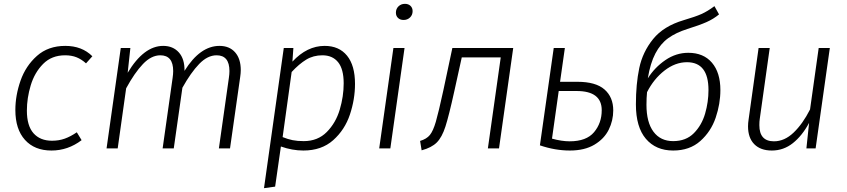

<svg xmlns="http://www.w3.org/2000/svg" viewBox="-20 -773 4411 1000"><path d="M461 -480 428 -443Q405 -464 379 -474.5Q353 -485 319 -485Q249 -485 204.5 -440Q160 -395 140 -328.5Q120 -262 120 -197Q120 -118 154.5 -79Q189 -40 251 -40Q287 -40 317.5 -51Q348 -62 380 -84L405 -43Q334 11 248 11Q160 11 110 -44.5Q60 -100 60 -200Q60 -276 87 -353Q114 -430 172.5 -482Q231 -534 320 -534Q407 -534 461 -480Z M1234 -408Q1234 -392 1231 -372L1178 0H1120L1172 -367Q1175 -387 1175 -403Q1175 -485 1108 -485Q1061 -485 1017.5 -440Q974 -395 930 -316L885 0H827L879 -367Q882 -387 882 -403Q882 -485 815 -485Q768 -485 724.5 -439.5Q681 -394 637 -313L593 0H535L609 -523H659L645 -394Q729 -534 830 -534Q881 -534 911.5 -500Q942 -466 941 -404Q1022 -534 1123 -534Q1175 -534 1204.5 -500.5Q1234 -467 1234 -408Z M1458 -523H1508L1503 -452Q1579 -534 1671 -534Q1746 -534 1787.5 -483Q1829 -432 1829 -336Q1829 -256 1802.5 -176.5Q1776 -97 1715.5 -43Q1655 11 1560 11Q1502 11 1443 -10L1413 199L1355 207ZM1770 -339Q1770 -413 1741 -449Q1712 -485 1659 -485Q1612 -485 1575 -462.5Q1538 -440 1499 -398L1452 -59Q1479 -48 1504 -43Q1529 -38 1562 -38Q1635 -38 1682 -85.5Q1729 -133 1749.5 -202Q1770 -271 1770 -339Z M2013 0H1955L2029 -523H2087ZM2042 -707Q2042 -727 2055.5 -740Q2069 -753 2089 -753Q2107 -753 2118 -742.5Q2129 -732 2129 -715Q2129 -695 2115.5 -682Q2102 -669 2082 -669Q2064 -669 2053 -679.5Q2042 -690 2042 -707Z M2579 0H2521L2588 -474H2385L2346 -297Q2318 -170 2300 -114Q2282 -58 2255 -31Q2228 -4 2176 10L2168 -39Q2202 -49 2219 -70Q2236 -91 2250 -139Q2264 -187 2289 -302L2336 -523H2653Z M3174 -198Q3174 -145 3150.5 -97.5Q3127 -50 3076 -19.5Q3025 11 2948 11Q2871 11 2792 -16L2864 -523H2922L2897 -347H2987Q3083 -347 3128.5 -307Q3174 -267 3174 -198ZM3114 -199Q3114 -299 2983 -299H2890L2855 -51Q2905 -37 2947 -37Q3034 -37 3074 -84.5Q3114 -132 3114 -199Z M3732 -304Q3732 -232 3707.5 -160Q3683 -88 3627.5 -38.5Q3572 11 3486 11Q3396 11 3344 -50Q3292 -111 3292 -229Q3292 -335 3309.5 -418.5Q3327 -502 3381.5 -569.5Q3436 -637 3541 -668Q3602 -686 3633.5 -700Q3665 -714 3701 -741L3725 -698Q3696 -674 3660 -658Q3624 -642 3560 -622Q3500 -603 3460 -574Q3420 -545 3393.5 -494.5Q3367 -444 3354 -365Q3390 -422 3445.5 -460Q3501 -498 3565 -498Q3644 -498 3688 -446.5Q3732 -395 3732 -304ZM3670 -304Q3670 -449 3558 -449Q3497 -449 3441 -405.5Q3385 -362 3350 -293Q3347 -263 3347 -227Q3347 -136 3383.5 -87Q3420 -38 3486 -38Q3553 -38 3594 -79.5Q3635 -121 3652.5 -181.5Q3670 -242 3670 -304Z M3876 -115Q3876 -132 3879 -151L3931 -523H3989L3937 -153Q3935 -141 3935 -121Q3935 -37 4011 -37Q4066 -37 4113.5 -82.5Q4161 -128 4199 -203L4244 -523H4302L4228 0H4180L4194 -133Q4158 -66 4109.5 -27.5Q4061 11 4000 11Q3941 11 3908.5 -22Q3876 -55 3876 -115Z"/></svg>

Font: Fira Sans Light
Style: Italic
Weight: 300
Italic angle: -8°
Designer: bBox Type GmbH & Carrois Corporate GbR & Edenspiekermann AG
Foundry: bBox Type GmbH & Carrois Corporate GbR & Edenspiekermann AG
Version: Version 4.301